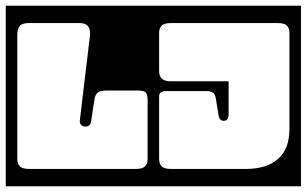

<svg xmlns="http://www.w3.org/2000/svg" viewBox="-40 -626 1064 666"><path d="M-20 -606H1004V20H-20ZM535 -310Q512 -310 512 -292V-73Q512 -59 520.5 -49.5Q529 -40 553 -40H813Q885 -40 924.5 -74.8Q964 -109.5 964 -179V-513Q964 -527.5 955.5 -536.8Q947 -546 923 -546H553Q529 -546 520.5 -536.8Q512 -527.5 512 -513V-379Q512 -344 552 -344H753V-230Q753 -207 736 -207Q721 -207 718 -227L708 -288Q703.5 -310 678 -310ZM61 -546Q37 -546 28.5 -536Q20 -526 20 -505V-73Q20 -59 28.5 -49.5Q37 -40 61 -40H431Q455 -40 463.5 -49.5Q472 -59 472 -73V-279Q472 -297 466.2 -304.5Q460.5 -312 438 -312H331Q308.5 -312 299.5 -305.2Q290.5 -298.5 288 -282Q286 -271 283.2 -252.5Q280.5 -234 278.2 -219Q276 -204 276 -204Q273 -187 256 -187Q248 -187 241.8 -192.5Q235.5 -198 237 -209L272 -502Q276.5 -546 236 -546Z"/></svg>

Font: Honk Rounded
Style: Regular
Weight: 400
Designer: Noopur Datye & Yesha Goshar
Foundry: Ek Type
Version: Version 1.000